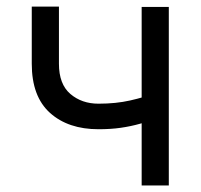

<svg xmlns="http://www.w3.org/2000/svg" viewBox="-20 -567 613 587"><path d="M281.2 -171.9Q188.5 -171.9 132.8 -221.9Q77.1 -272 77.1 -372.1V-546.9H160.2V-372.1Q160.2 -309.6 195.1 -279.8Q230 -250 281.2 -250Q334.5 -250 377.7 -259.8Q420.9 -269.5 464.8 -285.2V-207Q436.5 -196.8 408.2 -188.7Q379.9 -180.7 349.1 -176.3Q318.4 -171.9 281.2 -171.9ZM413.1 0V-545.9H496.1V0Z"/></svg>

Font: GitLab Sans
Style: Regular
Weight: 400
Designer: Rasmus Andersson
Foundry: Modifications by GitLab B.V., manufactured by rsms
Version: Version 4.000;git-c8fb6b7